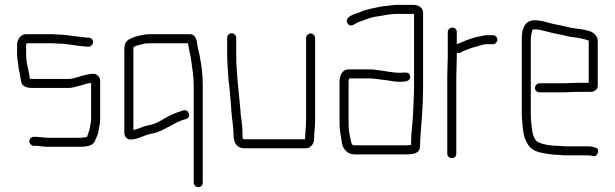

<svg xmlns="http://www.w3.org/2000/svg" viewBox="-20 -608 2519 786"><path d="M50 -425V-383C50 -371 53 -359 54 -347L56 -331C60 -314 63 -294 66 -276C69 -256 87 -248 111 -248H262C276 -248 283 -252 295 -254C312 -257 334 -268 353 -268V-118C353 -107 349 -96 348 -86C346 -72 340 -60 336 -47L320 -45C315 -44 309 -44 303 -44H177C160 -44 140 -48 125 -48H119C109 -48 100 -40 100 -30C100 -20 109 -11 118 -11H124C141 -11 158 -7 177 -7H303C333 -7 360 -10 369 -31C372 -41 379 -53 382 -64C384 -82 390 -98 390 -118V-278C390 -292 377 -306 363 -306C349 -306 338 -303 325 -300C305 -296 283 -285 262 -285H111C108 -285 105 -285 102 -286C101 -290 101 -294 101 -298C96 -324 87 -353 87 -383V-424C87 -425 88 -428 89 -431H188C195 -431 201 -431 208 -430C241 -430 274 -424 305 -420C314 -420 328 -417 336 -417H343C352 -417 361 -426 361 -436C361 -446 352 -454 343 -454H336C328 -454 318 -456 310 -457C277 -460 245 -467 209 -467C202 -468 196 -468 189 -468H85C66 -468 50 -447 50 -425Z M810 139V-259C810 -316 801 -369 789 -417C786 -441 783 -468 757 -468H591C584 -468 577 -467 571 -466C546 -462 523 -456 505 -445C491 -434 489 -423 489 -401V-64C489 -50 499 -36 515 -37C546 -37 570 -55 597 -60C616 -63 631 -69 645 -76C676 -90 706 -112 742 -121C765 -128 753 -163 730 -156C713 -151 700 -146 684 -139C653 -126 629 -103 592 -96C569 -93 549 -80 526 -76V-401C526 -406 526 -411 527 -415C530 -417 533 -419 536 -420C553 -425 571 -431 591 -431H750V-427C751 -422 752 -417 753 -411L757 -391C760 -378 762 -371 763 -359C767 -329 773 -294 773 -259V139C773 150 781 158 792 158C803 158 810 150 810 139Z M910 -454V-386C910 -354 913 -320 915 -288C916 -269 922 -235 922 -216C923 -207 924 -197 925 -186L927 -156C929 -121 936 -92 936 -56C936 -25 949 -1 980 -1H1232C1251 -1 1266 -19 1266 -39C1266 -65 1270 -90 1270 -117V-452C1270 -462 1262 -471 1252 -471C1242 -471 1233 -462 1233 -452V-117C1233 -90 1229 -63 1229 -39V-38H980C972 -38 973 -47 973 -56C973 -71 972 -81 971 -95L969 -113C966 -128 965 -142 964 -159C958 -233 947 -307 947 -386V-454C947 -463 938 -472 928 -472C918 -472 910 -463 910 -454Z M1370 -274V-101C1370 -72 1377 -46 1380 -21C1385 3 1403 24 1431 24H1641C1670 24 1699 21 1699 -8C1700 -15 1700 -21 1700 -27C1700 -32 1700 -39 1701 -46C1706 -110 1712 -181 1712 -252V-556C1712 -576 1694 -588 1672 -588H1602C1588 -588 1577 -585 1565 -584L1545 -582C1511 -575 1477 -570 1451 -557C1431 -551 1387 -538 1403 -512C1415 -493 1434 -512 1446 -517C1469 -524 1492 -536 1519 -540C1545 -543 1574 -551 1602 -551H1675V-252C1675 -217 1672 -176 1671 -142C1669 -100 1663 -68 1663 -27V-15C1660 -14 1657 -14 1655 -14C1651 -13 1646 -13 1641 -13H1431C1421 -13 1419 -20 1417 -29C1412 -51 1407 -74 1407 -101V-274C1407 -279 1408 -283 1410 -287H1492C1497 -287 1503 -287 1509 -286L1528 -284C1535 -283 1542 -282 1550 -281C1573 -279 1593 -273 1617 -273C1638 -273 1662 -275 1659 -296C1656 -317 1635 -310 1616 -310C1588 -310 1561 -317 1533 -320L1513 -323C1506 -324 1499 -324 1492 -324H1406C1382 -324 1370 -300 1370 -274Z M1813 -476V-374C1813 -351 1811 -319 1811 -294V21C1811 32 1819 39 1830 39C1841 39 1848 32 1848 21V-295C1848 -320 1850 -351 1850 -374V-392C1855 -390 1860 -390 1865 -393C1885 -403 1911 -413 1936 -419C1948 -422 1959 -427 1972 -427H1998C2007 -427 2016 -436 2016 -446C2016 -456 2007 -464 1998 -464H1970C1963 -463 1956 -462 1949 -460L1929 -456C1901 -449 1874 -437 1850 -427V-476C1850 -487 1843 -495 1832 -495C1821 -495 1813 -487 1813 -476Z M2264 -11C2235 -11 2203 -16 2183 -26C2170 -32 2162 -54 2159 -70C2156 -93 2153 -115 2153 -142V-449C2153 -457 2157 -478 2159 -484C2159 -487 2166 -488 2169 -488C2190 -488 2207 -481 2226 -477C2249 -470 2275 -468 2297 -461L2317 -457C2322 -456 2328 -456 2334 -455L2351 -452C2360 -451 2377 -446 2385 -444C2386 -444 2390 -441 2390 -439V-269H2345C2332 -269 2298 -267 2283 -267H2188C2179 -267 2170 -258 2170 -248C2170 -238 2179 -230 2188 -230H2283C2297 -230 2332 -232 2345 -232H2399C2413 -232 2427 -242 2427 -257V-440C2427 -449 2424 -458 2417 -465C2403 -482 2382 -484 2357 -489L2339 -491C2312 -494 2286 -503 2259 -507C2229 -512 2202 -525 2169 -525C2128 -525 2116 -490 2116 -449V-142C2116 -131 2117 -120 2118 -110C2120 -76 2123 -49 2136 -26C2148 1 2172 14 2205 19C2224 22 2241 26 2264 26C2275 26 2283 28 2294 28H2386C2395 28 2400 29 2406 31C2428 37 2439 -1 2416 -4C2408 -7 2398 -9 2386 -9H2294C2284 -9 2275 -11 2264 -11Z"/></svg>

Font: Electronic
Style: SeLt
Weight: 300
Version: Version 1.011